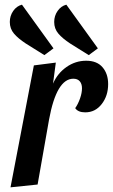

<svg xmlns="http://www.w3.org/2000/svg" viewBox="-20 -790 483 822"><path d="M349 -530Q395 -530 419 -502Q443 -474 443 -430Q443 -380 415.5 -344.5Q388 -309 345 -309Q314 -309 302 -327Q314 -344 322.5 -368Q331 -392 331 -412Q331 -431 321.5 -442Q312 -453 294 -453Q222 -453 190 -278L141 0L25 12L125 -510L219 -522L207 -432Q226 -476 264.5 -503Q303 -530 349 -530ZM170 -554 90 -604Q58 -625 40 -646Q22 -667 22 -696Q22 -722 36.5 -743Q51 -764 74 -770L209 -583ZM360 -554 280 -604Q248 -625 230 -646Q212 -667 212 -696Q212 -722 226.5 -743Q241 -764 264 -770L399 -583Z"/></svg>

Font: Sansita
Style: Italic
Weight: 400
Italic angle: -11°
Designer: Pablo Cosgaya
Foundry: Omnibus-Type
Version: Version 1.006